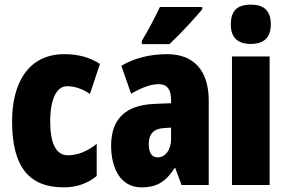

<svg xmlns="http://www.w3.org/2000/svg" viewBox="-20 -796 1232 826"><path d="M254 10C309 10 356 -6 396 -39V-177C356 -145 314 -128 272 -128C222 -128 196 -177 196 -274C196 -371 224 -425 268 -425C302 -425 334 -414 367 -392L410 -521C366 -549 318 -563 257 -563C99 -563 32 -435 32 -274C32 -78 105 10 254 10Z M850 -756V-766H668C647 -722 622 -673 590 -620V-606H709C759 -653 822 -722 850 -756ZM699 -563C623 -563 556 -545 502 -513L544 -393C593 -421 631 -434 663 -434C699 -434 716 -411 716 -366V-352L644 -349C523 -344 458 -287 458 -169C458 -79 494 10 589 10C658 10 695 -17 731 -73H734L761 0H878V-363C878 -498 809 -563 699 -563ZM686 -245 716 -247V-198C716 -151 691 -119 659 -119C633 -119 620 -138 620 -176C620 -220 642 -243 686 -245Z M1059 -776C999 -776 973 -748 973 -691C973 -635 1002 -607 1059 -607C1116 -607 1145 -635 1145 -691C1145 -747 1119 -776 1059 -776ZM1140 -553H978V0H1140Z"/></svg>

Font: Noto Sans Thai ExtCond Blk
Style: Regular
Weight: 900
Width: 2
Designer: Monotype Design Team
Foundry: Monotype Imaging Inc.
Version: Version 2.002